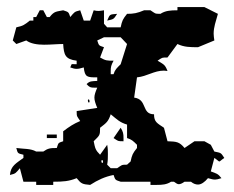

<svg xmlns="http://www.w3.org/2000/svg" viewBox="-20 -521 660 541"><path d="M266 -69C270 -73 271 -64 270 -63C266 -59 265 -68 266 -69ZM320 -161 300 -132C314 -123 311 -123 328 -123V-132C328 -144 327 -150 320 -161ZM140 -132V-142H112V-132ZM292 -199C308 -186 317 -176 338 -170V-132C351 -128 355 -124 366 -113V-104C354 -89 352 -85 348 -66L338 -57C321 -57 324 -56 310 -47H292L282 -57C284 -68 284 -78 284 -87C284 -95 284 -103 282 -113L262 -85C249 -98 248 -103 244 -123C261 -140 262 -139 262 -161C280 -175 285 -178 292 -199ZM228 -240C227 -239 228 -229 232 -233C233 -234 232 -244 228 -240ZM566 -426 574 -416ZM254 -407 273 -416H320L338 -397L320 -340C309 -329 304 -325 300 -312H292V-321C292 -332 293 -337 300 -350C281 -350 278 -350 262 -359L273 -388C258 -393 259 -392 254 -407ZM282 -463C300 -467 300 -466 310 -482C289 -480 290 -482 282 -463ZM158 -482 168 -473ZM480 -501V-492C460 -492 446 -491 432 -482C415 -482 418 -483 404 -492H386C367 -484 357 -482 338 -482C326 -467 324 -463 320 -444H282L273 -454V-492C260 -490 256 -489 244 -492L234 -463H216L206 -492C189 -488 190 -487 178 -473C173 -488 173 -487 158 -492C139 -488 133 -490 120 -473H112L102 -492H92L82 -473H74V-463H64C49 -451 45 -448 26 -444L16 -407L26 -397L54 -407C66 -398 85 -395 104 -395C123 -395 142 -397 158 -397C160 -366 164 -354 196 -350V-340C177 -340 184 -343 178 -331C186 -328 191 -327 196 -327C201 -327 206 -328 216 -331C219 -303 226 -303 254 -303V-293C238 -292 233 -293 224 -284C232 -275 235 -274 246 -274H254C249 -262 246 -254 246 -246C246 -238 249 -229 254 -217L196 -208C196 -191 197 -194 206 -180C187 -172 175 -164 158 -151V-123C143 -118 145 -119 140 -104C121 -104 115 -103 102 -94H82C66 -103 47 -101 26 -104C30 -88 30 -89 46 -85V-76C26 -61 10 -54 8 -28C25 -32 24 -33 36 -47L46 -9H82V0H130V-9H132C157 -9 174 -10 196 -19C209 -3 212 -2 234 0C256 -14 275 -23 300 -28C305 -13 305 -14 320 -9H404V0H422C437 0 450 -1 462 -9H470C477 -4 480 -2 484 -2C488 -2 493 -4 500 -9H518C525 -3 532 -1 538 -1C547 -1 557 -8 566 -19C576 -16 581 -15 586 -15C590 -15 595 -16 604 -19C594 -32 590 -32 574 -38L584 -76C593 -70 596 -66 598 -66C600 -66 603 -70 612 -76C602 -92 602 -90 584 -94L574 -113L556 -123H528L500 -104C485 -122 477 -122 452 -123L442 -161C423 -174 414 -177 414 -199C378 -199 396 -241 358 -246L366 -303C395 -306 414 -322 442 -322C445 -322 449 -321 452 -321C445 -339 442 -339 424 -350C438 -359 435 -359 452 -359L480 -397C499 -388 516 -388 538 -388L584 -407C583 -414 582 -420 582 -426C582 -445 588 -460 594 -482L556 -501Z"/></svg>

Font: GNUTypewriter
Style: Standard
Weight: 400
Version: Version 001.000